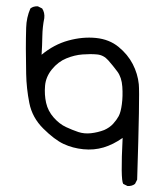

<svg xmlns="http://www.w3.org/2000/svg" viewBox="-20 -542 540 620"><path d="M391.6 58.6 377.9 51.8Q369.1 38.1 376 -96.7Q345.7 -75.2 314.5 -65.9Q283.2 -56.6 249 -60.1Q214.8 -63.5 185.5 -77.1Q156.2 -90.8 120.1 -126.5Q84 -162.1 74.7 -209.5Q65.4 -256.8 64.5 -303.2Q63.5 -349.6 63.5 -384.8Q63.5 -419.9 64.5 -452.6Q65.4 -485.4 78.1 -514.6Q87.9 -522.5 102.5 -521.5L116.2 -514.6Q125 -501 123 -483.4Q117.2 -455.1 116.7 -424.8Q116.2 -394.5 114.3 -365.2Q154.3 -398.4 200.7 -411.1Q247.1 -423.8 290 -419.4Q333 -415 362.8 -390.6Q392.6 -366.2 408.7 -335Q424.8 -303.7 428.2 -270Q431.6 -236.3 422.9 38.1L416 51.8Q406.2 59.6 391.6 58.6ZM316.4 -122.1Q334 -129.9 345.2 -142.1Q356.4 -154.3 363.3 -167Q370.1 -179.7 373.5 -205.6Q377 -231.4 375 -261.7Q373 -292 358.9 -311Q344.7 -330.1 329.6 -347.2Q314.5 -364.3 293.5 -366.2Q272.5 -368.2 246.6 -366.2Q220.7 -364.3 194.3 -353.5Q168 -342.8 147.9 -318.4Q127.9 -293.9 125.5 -265.1Q123 -236.3 128.9 -210Q134.8 -183.6 153.3 -162.6Q171.9 -141.6 192.9 -131.8Q213.9 -122.1 232.9 -115.7Q252 -109.4 273.9 -111.8Q295.9 -114.3 316.4 -122.1Z"/></svg>

Font: JasonHandwriting4
Style: Regular
Weight: 400
Version: Version 1.01.21